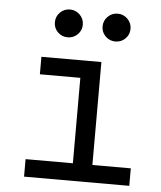

<svg xmlns="http://www.w3.org/2000/svg" viewBox="-52 -776 691 822"><g transform="rotate(5 293.0 -365.0)"><path d="M82 0V-75.2H285.2V-442.4H111.3V-517.6H369.1V-75.2H534.2V0ZM215.8 -610.4Q190.9 -610.4 173.3 -627.7Q155.8 -645 155.8 -669.9Q155.8 -694.8 173.3 -712.4Q190.9 -730 215.8 -730Q240.7 -730 258.3 -712.4Q275.9 -694.8 275.9 -669.9Q275.9 -645 258.3 -627.7Q240.7 -610.4 215.8 -610.4ZM420.9 -610.4Q396 -610.4 378.4 -627.7Q360.8 -645 360.8 -669.9Q360.8 -694.8 378.4 -712.4Q396 -730 420.9 -730Q445.8 -730 463.4 -712.4Q481 -694.8 481 -669.9Q481 -645 463.4 -627.7Q445.8 -610.4 420.9 -610.4Z"/></g></svg>

Font: Cascadia Mono SemiLight
Style: Regular
Weight: 350
Monospace: yes
Designer: Aaron Bell
Foundry: Saja Typeworks
Version: Version 2404.023; ttfautohint (v1.8.4)